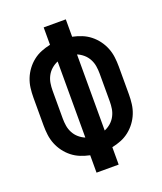

<svg xmlns="http://www.w3.org/2000/svg" viewBox="-136 -824 772 913"><g transform="rotate(-20 250.0 -367.5)"><path d="M194 0V-88Q170 -93 147.5 -102Q125 -111 106 -126Q87 -141 72.5 -160.5Q58 -180 49 -202.5Q40 -225 37 -249Q34 -273 34 -297V-438Q34 -462 37 -486Q40 -510 49 -532.5Q58 -555 72.5 -574.5Q87 -594 106 -609Q125 -624 147.5 -633Q170 -642 194 -647V-735H306V-647Q330 -642 352.5 -633Q375 -624 394 -609Q413 -594 427.5 -574.5Q442 -555 451 -532.5Q460 -510 463 -486Q466 -462 466 -438V-297Q466 -273 463 -249Q460 -225 451 -202.5Q442 -180 427.5 -160.5Q413 -141 394 -126Q375 -111 352.5 -102Q330 -93 306 -88V0ZM201 -175V-560Q184 -553 169.5 -540.5Q155 -528 146 -511Q137 -494 134 -475.5Q131 -457 131 -438V-297Q131 -278 134 -259.5Q137 -241 146 -224Q155 -207 169.5 -194.5Q184 -182 201 -175ZM299 -175Q316 -182 330.5 -194.5Q345 -207 354 -224Q363 -241 366 -259.5Q369 -278 369 -297V-438Q369 -457 366 -475.5Q363 -494 354 -511Q345 -528 330.5 -540.5Q316 -553 299 -560Z"/></g></svg>

Font: Moesevka
Style: Bold
Weight: 700
Monospace: yes
Designer: Belleve Invis
Foundry: Belleve Invis
Version: Version 32.5.0; ttfautohint (v1.8.4)